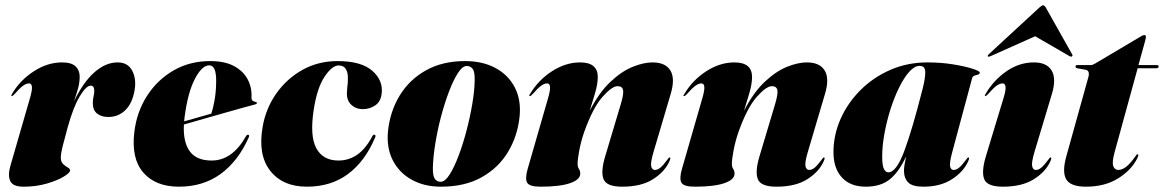

<svg xmlns="http://www.w3.org/2000/svg" viewBox="-20 -693 4383 723"><path d="M24 -331Q20.5 -331 25 -339Q55.5 -391 107.2 -424.5Q159 -458 213.5 -458Q249 -458 264.5 -443.2Q280 -428.5 280 -405Q280 -381.5 273.5 -358.5Q267 -335.5 258.5 -311Q293 -383 335.2 -420.5Q377.5 -458 423 -458Q461 -458 477.5 -427.5Q494 -397 487 -354Q478.5 -304 452 -278.2Q425.5 -252.5 388.5 -252.5Q362 -252.5 345.8 -265.2Q329.5 -278 329.5 -305Q329.5 -317.5 332.2 -329.5Q335 -341.5 335 -351.5Q335 -370.5 321.5 -370.5Q304.5 -370.5 280 -329.8Q255.5 -289 234.5 -212Q223.5 -172.5 216.2 -143.5Q209 -114.5 209 -99Q209 -83.5 217.8 -75.2Q226.5 -67 235.2 -62.2Q244 -57.5 244 -51.5Q244 -42.5 219.8 -27.8Q195.5 -13 155.5 -1.5Q115.5 10 69 10Q28 10 18.5 -11.5Q9 -33 19 -68L93 -324Q101.5 -353.5 100.2 -366.2Q99 -379 89 -379Q79.5 -379 67.2 -370.5Q55 -362 33 -337Q27.5 -331 24 -331Z M916.5 -175Q876 -85 810.2 -37.5Q744.5 10 653.5 10Q566 10 519.8 -43Q473.5 -96 486 -197Q495 -271.5 533.5 -331.8Q572 -392 633.2 -427.5Q694.5 -463 771.5 -463Q827 -463 862 -443.8Q897 -424.5 913 -393.5Q929 -362.5 927 -327Q926.5 -320.5 929.2 -316Q932 -311.5 941.5 -309.5Q947.5 -308.5 947.5 -305Q947.5 -302 941.5 -300Q931.5 -297.5 902.5 -289.5Q873.5 -281.5 833.8 -270.2Q794 -259 751.5 -246.8Q709 -234.5 672.5 -224Q669 -159 694.2 -123.8Q719.5 -88.5 777 -88.5Q855 -88.5 906.5 -180.5Q911 -187 915 -185.5Q920.5 -184 916.5 -175ZM675 -251.5Q674 -243.5 673.5 -236Q700 -243.5 727 -251.2Q754 -259 775.5 -265Q783 -286.5 788.2 -317Q793.5 -347.5 794 -385Q795 -447 768 -447Q740.5 -447 713.8 -395.8Q687 -344.5 675 -251.5Z M1255 -446.5Q1230.5 -446.5 1202.2 -404.2Q1174 -362 1161.5 -280.5Q1146 -181.5 1171 -135Q1196 -88.5 1254.5 -88.5Q1293 -88.5 1324.8 -110.2Q1356.5 -132 1382.5 -180.5Q1386 -187 1390.5 -185.5Q1396.5 -184 1392.5 -175Q1354 -84.5 1289.8 -37.2Q1225.5 10 1136 10Q1044.5 10 997.5 -50Q950.5 -110 969 -215.5Q981 -285 1020.5 -341Q1060 -397 1119.2 -430Q1178.5 -463 1251 -463Q1340.5 -463 1382.2 -426.2Q1424 -389.5 1417 -338.5Q1413 -309 1392 -295.5Q1371 -282 1346.5 -282Q1320 -282 1302.2 -299Q1284.5 -316 1286.5 -346Q1287.5 -365 1288.8 -373.2Q1290 -381.5 1290 -402Q1290 -420.5 1282 -433.5Q1274 -446.5 1255 -446.5Z M1731 -463Q1797.5 -463 1845.8 -437Q1894 -411 1918.5 -363.8Q1943 -316.5 1936.5 -253.5Q1929 -181 1893.2 -121.2Q1857.5 -61.5 1794.2 -25.8Q1731 10 1640 10Q1578 10 1530.8 -16Q1483.5 -42 1459.2 -89.2Q1435 -136.5 1441 -199Q1449 -274.5 1485.5 -334Q1522 -393.5 1584.2 -428.2Q1646.5 -463 1731 -463ZM1640 -8.5Q1655.5 -8.5 1672.8 -35.2Q1690 -62 1706.5 -105.5Q1723 -149 1736.5 -200.2Q1750 -251.5 1758.5 -301.8Q1767 -352 1767.5 -391.5Q1768 -424 1759.5 -434.2Q1751 -444.5 1737.5 -444.5Q1721.5 -444.5 1704.2 -417.8Q1687 -391 1670.5 -347.5Q1654 -304 1640.5 -252.8Q1627 -201.5 1619 -151.2Q1611 -101 1610 -61.5Q1609.5 -29.5 1617.8 -19Q1626 -8.5 1640 -8.5Z M1975 -331Q1970 -331 1976 -339Q2006.5 -391 2058.2 -424.5Q2110 -458 2164.5 -458Q2231 -458 2231 -403Q2231 -376 2220 -339.8Q2209 -303.5 2200.5 -275.5Q2236.5 -345.5 2279 -385.2Q2321.5 -425 2362.8 -441.5Q2404 -458 2437 -458Q2486 -458 2504.5 -427.5Q2523 -397 2505.5 -339L2441 -121Q2429 -80.5 2432.2 -66.8Q2435.5 -53 2446 -53Q2456 -53 2466.5 -61.5Q2477 -70 2492.5 -91Q2497 -97 2498.2 -98.5Q2499.5 -100 2501.5 -100Q2507.5 -100 2500.5 -85Q2482.5 -45.5 2438.5 -17.8Q2394.5 10 2323 10Q2264.5 10 2253 -17.8Q2241.5 -45.5 2258.5 -103L2317 -298.5Q2329.5 -340 2326.2 -354.2Q2323 -368.5 2305.5 -368.5Q2284.5 -368.5 2248.5 -328Q2212.5 -287.5 2179.5 -195Q2168 -161.5 2161.5 -127.5Q2155 -93.5 2155 -76Q2155 -64 2160 -56.8Q2165 -49.5 2165 -39Q2165 -16.5 2126.5 -3.2Q2088 10 2016 10Q1973.5 10 1965 -5.2Q1956.5 -20.5 1967 -57L2044 -324Q2052.5 -353.5 2051.2 -366.2Q2050 -379 2040 -379Q2030.5 -379 2018.2 -370.5Q2006 -362 1984 -337Q1978 -331 1975 -331Z M2556 -331Q2551 -331 2557 -339Q2587.5 -391 2639.2 -424.5Q2691 -458 2745.5 -458Q2812 -458 2812 -403Q2812 -376 2801 -339.8Q2790 -303.5 2781.5 -275.5Q2817.5 -345.5 2860 -385.2Q2902.5 -425 2943.8 -441.5Q2985 -458 3018 -458Q3067 -458 3085.5 -427.5Q3104 -397 3086.5 -339L3022 -121Q3010 -80.5 3013.2 -66.8Q3016.5 -53 3027 -53Q3037 -53 3047.5 -61.5Q3058 -70 3073.5 -91Q3078 -97 3079.2 -98.5Q3080.5 -100 3082.5 -100Q3088.5 -100 3081.5 -85Q3063.5 -45.5 3019.5 -17.8Q2975.5 10 2904 10Q2845.5 10 2834 -17.8Q2822.5 -45.5 2839.5 -103L2898 -298.5Q2910.5 -340 2907.2 -354.2Q2904 -368.5 2886.5 -368.5Q2865.5 -368.5 2829.5 -328Q2793.5 -287.5 2760.5 -195Q2749 -161.5 2742.5 -127.5Q2736 -93.5 2736 -76Q2736 -64 2741 -56.8Q2746 -49.5 2746 -39Q2746 -16.5 2707.5 -3.2Q2669 10 2597 10Q2554.5 10 2546 -5.2Q2537.5 -20.5 2548 -57L2625 -324Q2633.5 -353.5 2632.2 -366.2Q2631 -379 2621 -379Q2611.5 -379 2599.2 -370.5Q2587 -362 2565 -337Q2559 -331 2556 -331Z M3566 -121Q3555 -80 3557.8 -66.5Q3560.5 -53 3571 -53Q3581 -53 3591.5 -61.5Q3602 -70 3617.5 -91Q3622 -97 3623.2 -98.5Q3624.5 -100 3626.5 -100Q3632.5 -100 3625.5 -85Q3607.5 -45.5 3564.2 -17.8Q3521 10 3457 10Q3415.5 10 3399.8 -6.2Q3384 -22.5 3384 -51Q3384 -60 3386.5 -74.8Q3389 -89.5 3392 -104Q3365.5 -46 3331 -18Q3296.5 10 3240 10Q3182 10 3150.2 -24.8Q3118.5 -59.5 3118.5 -120Q3118.5 -184.5 3145.2 -245Q3172 -305.5 3220 -353.5Q3268 -401.5 3332.5 -429.8Q3397 -458 3472.5 -458Q3523 -458 3568 -450.8Q3613 -443.5 3641.2 -434.5Q3669.5 -425.5 3669.5 -420Q3669.5 -414 3663 -412.2Q3656.5 -410.5 3649.5 -408.2Q3642.5 -406 3640.5 -398ZM3302 -103.5Q3302 -68.5 3308.8 -56.2Q3315.5 -44 3325 -44Q3355.5 -44 3385.8 -125.8Q3416 -207.5 3454 -357.5Q3464.5 -398 3464.2 -421.5Q3464 -445 3443 -445Q3424 -445 3404 -422.8Q3384 -400.5 3365.8 -363.5Q3347.5 -326.5 3333.2 -281.5Q3319 -236.5 3310.5 -190.2Q3302 -144 3302 -103.5Z M3880.5 -53Q3890.5 -53 3901 -61.5Q3911.5 -70 3927 -91Q3931.5 -97 3932.8 -98.5Q3934 -100 3936 -100Q3942 -100 3935 -85Q3917 -45.5 3872.5 -17.8Q3828 10 3756.5 10Q3698 10 3686.5 -17.8Q3675 -45.5 3692 -103L3759 -324Q3768 -353.5 3766.5 -366.2Q3765 -379 3755 -379Q3745.5 -379 3733.2 -370.5Q3721 -362 3699 -337Q3693 -331 3690 -331Q3686.5 -331 3691 -339Q3721.5 -391 3769.8 -424.5Q3818 -458 3873.5 -458Q3921.5 -458 3940 -427.5Q3958.5 -397 3941 -339L3875.5 -121Q3863.5 -80.5 3866.8 -66.8Q3870 -53 3880.5 -53ZM3709 -481Q3702.5 -478.5 3700 -480.5Q3698 -483.5 3702.5 -488L3896 -666.5Q3903 -673 3908 -673Q3912.5 -673 3917 -666.5L4017.5 -488Q4020.5 -483.5 4016 -480.5Q4014 -478.5 4008.5 -481L3878 -556.5Z M4067 -430.5 4036 -436Q4030 -437.5 4030 -442.5Q4030 -448 4037 -448H4087.5Q4094 -448 4102.5 -453L4278 -557Q4284 -561 4290 -561Q4295 -561 4295 -554Q4295 -550 4293 -542L4267 -448H4335.5Q4343 -448 4343 -442.5Q4343 -436 4333 -436H4264L4177.5 -121Q4166.5 -81.5 4172.2 -67.2Q4178 -53 4191 -53Q4220 -53 4254.5 -103Q4258.5 -109 4260 -110.5Q4261.5 -112 4263.5 -112Q4270 -112 4262.5 -97Q4241 -53 4190.8 -21.5Q4140.5 10 4069.5 10Q4011.5 10 3995.2 -17.5Q3979 -45 3995 -103L4078.5 -403Q4085 -427.5 4067 -430.5Z"/></svg>

Font: Fraunces 144pt S000 Black
Style: Italic
Weight: 900
Italic angle: -16°
Version: Version 1.000; ttfautohint (v1.8.3)